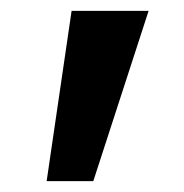

<svg xmlns="http://www.w3.org/2000/svg" viewBox="-20 -720 339 354"><path d="M112 -700H254L152 -386H66Z"/></svg>

Font: Renner*
Style: Semi
Weight: 600
Version: Version 003.000 ; ttfautohint (v0.97) -l 8 -r 50 -G 200 -x 1